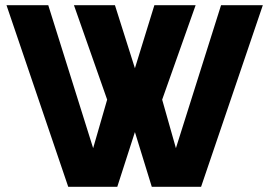

<svg xmlns="http://www.w3.org/2000/svg" viewBox="-20 -720 1037 740"><path d="M243 0 5 -700H166L339 -149L393 -336L265 -700H423L500 -457L575 -700H734L605 -336L658 -149L832 -700H993L755 0H565L500 -211L432 0Z"/></svg>

Font: Rethink Sans ExtraBold
Style: Regular
Weight: 800
Designer: The Rethink Sans project authors (Hans Thiessen). DM Sans designed by Colophon Foundry.
Foundry: Rethink Communications LLC
Version: Version 1.001